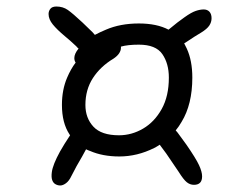

<svg xmlns="http://www.w3.org/2000/svg" viewBox="-20 -626 740 589"><path d="M346 -146Q295 -146 256 -163Q250 -165 244 -168Q238 -157 232 -146Q214 -116 199 -86Q192 -71 182.5 -64Q173 -57 165 -57Q157 -57 150 -61Q143 -65 140 -74Q137 -83 139 -98Q142 -121 164 -161Q177 -184 195 -211Q194 -213 193 -214Q170 -249 170 -304Q170 -351 186 -388Q197 -414 212 -434Q208 -440 208 -448Q208 -461 221 -477Q217 -480 214 -484Q196 -501 179 -515Q155 -535 142 -551Q129 -567 129 -583Q129 -592 134.5 -599Q140 -606 153 -606Q173 -606 188 -595.5Q203 -585 233 -557Q247 -544 264 -527Q268 -523 271 -519Q286 -527 305 -535Q349 -554 406 -554Q461 -554 497 -535Q527 -560 546 -573Q567 -588 580.5 -592.5Q594 -597 605 -597Q616 -597 622.5 -590Q629 -583 629 -570Q629 -558 622 -547.5Q615 -537 597 -526Q575 -513 553 -498Q548 -495 545 -493Q549 -485 553 -477Q570 -440 570 -388Q570 -306 537 -252Q529 -238 519 -226Q522 -223 525 -219Q540 -199 552 -182Q581 -140 590.5 -119.5Q600 -99 600 -85Q600 -59 575 -59Q563 -59 553 -67Q543 -75 528 -99Q510 -126 490 -155Q480 -168 470 -182Q461 -176 453 -172Q401 -146 346 -146ZM351 -483Q351 -481 351 -479Q351 -471 345.5 -462.5Q340 -454 328 -446Q288 -422 265 -386.5Q242 -351 242 -304Q242 -264 266.5 -237.5Q291 -211 345 -211Q384 -211 419 -231.5Q454 -252 476 -291.5Q498 -331 498 -388Q498 -431 478 -460Q458 -489 406 -489Q372 -489 351 -483Z"/></svg>

Font: Shantell Sans Light Light
Style: Regular
Weight: 300
Version: Version 1.008;[ac192a2d6]